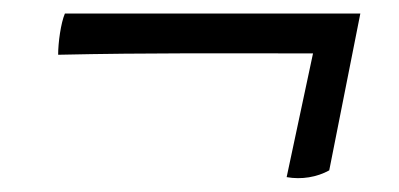

<svg xmlns="http://www.w3.org/2000/svg" viewBox="-20 -373 590 284"><path d="M76 -353C70 -339 66 -310 66 -292C200 -295 318 -294 443 -294L404 -111C426 -107 449 -111 467 -121L513 -353Z"/></svg>

Font: Vollkorn Semibold
Style: Italic
Weight: 600
Italic angle: -11°
Designer: Friedrich Althausen
Foundry: Friedrich Althausen
Version: Version 4.015;PS 004.015;hotconv 1.0.88;makeotf.lib2.5.64775